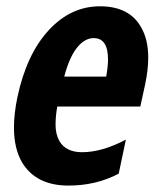

<svg xmlns="http://www.w3.org/2000/svg" viewBox="-20 -574 500 604"><path d="M195.3 9.8Q93.8 9.8 49.8 -62.5Q23.9 -106.4 23.9 -172.9Q23.9 -215.8 34.7 -268.1Q63.5 -403.3 133.1 -478.8Q202.6 -554.2 294.4 -554.2Q386.2 -554.2 423.3 -489.3Q446.3 -450.7 446.3 -392.6Q446.3 -354.5 436.5 -308.1L421.4 -238.8H160.2Q154.8 -210 154.8 -181.2Q154.8 -152.3 166.5 -130.9Q187 -95.2 237.8 -95.2Q301.3 -95.2 376 -134.8L353.5 -27.8Q282.7 9.8 195.3 9.8ZM319.8 -387.2Q319.8 -454.1 274.9 -454.1Q246.1 -454.1 221.9 -423.6Q197.8 -393.1 182.1 -333H314Q319.8 -364.3 319.8 -387.2Z"/></svg>

Font: Open Sans Hebrew Condensed
Style: Bold Italic
Weight: 700
Width: 3
Italic angle: -12°
Foundry: Ascender Corporation, Yanek Iontef
Version: Version 2.001;PS 002.001;hotconv 1.0.70;makeotf.lib2.5.58329